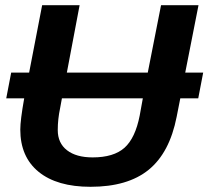

<svg xmlns="http://www.w3.org/2000/svg" viewBox="-20 -708 801 738"><path d="M4 -330 23 -429H92L142 -688H286L237 -429H548L599 -688H743L692 -429H761L742 -330H673L659 -259Q632 -121 551.5 -55.5Q471 10 328 10Q199 10 128.5 -47.5Q58 -105 58 -210Q58 -246 73 -330ZM336 -103Q417 -103 458.5 -140Q500 -177 517 -264L529 -330H218L211 -292Q202 -250 202 -208Q202 -158 237.5 -130.5Q273 -103 336 -103Z"/></svg>

Font: Libra Sans
Style: Bold Italic
Weight: 700
Italic angle: -12°
Foundry: Context Ltd
Version: Version 1.002